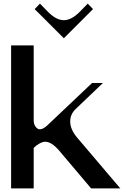

<svg xmlns="http://www.w3.org/2000/svg" viewBox="-20 -1043 728 1063"><path d="M333.5 -831.1 171.9 -992.7 201.2 -1022.9 245.1 -978Q291 -931.2 333.5 -931.2Q375.5 -931.2 421.9 -978L465.8 -1022.9L495.1 -992.7ZM166.5 -791.5V-377Q166.5 -355.5 177.2 -341.3Q188 -327.1 200.2 -327.1Q217.3 -327.1 239.7 -346.7L489.7 -583.5H549.8L398.9 -439.5Q368.7 -410.6 368.7 -370.6Q368.7 -327.6 405.3 -283.2L646 0H484.4L308.1 -208.5Q265.6 -258.3 230 -258.3Q216.8 -258.3 198.7 -248.5Q180.7 -238.8 166.5 -224.1V0H41.5V-791.5Z"/></svg>

Font: Gputeks
Style: Bold
Weight: 600
Width: 8
Version: Version 0.9